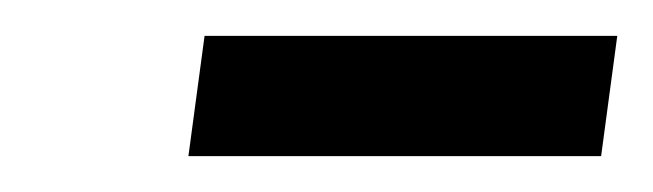

<svg xmlns="http://www.w3.org/2000/svg" viewBox="-20 -443 364 107"><path d="M94 -423 85 -356H315L324 -423Z"/></svg>

Font: Hussar Tani
Style: Kurs
Weight: 700
Foundry: Cannot Into Space Fonts
Version: Version 0.92